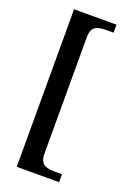

<svg xmlns="http://www.w3.org/2000/svg" viewBox="-166 -825 716 1017"><g transform="rotate(20 192.0 -316.0)"><path d="M67 128V-760H306V-715H261Q239 -715 220.5 -710Q202 -705 191.5 -690Q181 -675 181 -642V10Q181 42 191.5 57.5Q202 73 220.5 78Q239 83 261 83H306V128Z"/></g></svg>

Font: Noto Serif Bengali SemiBold
Style: Regular
Weight: 600
Version: Version 2.003